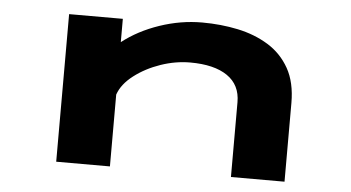

<svg xmlns="http://www.w3.org/2000/svg" viewBox="-42 -580 1184 648"><g transform="rotate(5 550.0 -255.5)"><path d="M168.5 0V-500H350.5V-421Q403.5 -462.5 474.8 -486.8Q546 -511 618.5 -511Q682 -511 740 -498.8Q798 -486.5 843.5 -458.5Q889 -430.5 915.5 -383.5Q942 -336.5 942 -266.5V0H760.5V-253.5Q760.5 -312 716 -342.5Q671.5 -373 590 -373Q540.5 -373 490.2 -355.8Q440 -338.5 401.5 -309Q363 -279.5 350.5 -243.5V0Z"/></g></svg>

Font: Trispace Expanded
Style: Bold
Weight: 700
Width: 7
Designer: Tyler Finck
Foundry: Etcetera Type Company
Version: Version 1.210; ttfautohint (v1.8.3)